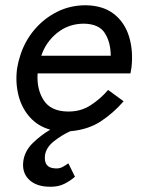

<svg xmlns="http://www.w3.org/2000/svg" viewBox="-20 -490 540 730"><path d="M240 131 265 182Q248 197 225.5 208.5Q203 220 174 220Q120 221 91 193.5Q62 166 69 120Q75 83 104.5 54Q134 25 171 3Q124 -10 93 -45Q62 -80 50 -128.5Q38 -177 45 -230Q49 -255 57 -279Q74 -333 110 -376Q146 -419 196 -444.5Q246 -470 306 -470Q372 -469 413 -437Q454 -405 470.5 -351.5Q487 -298 480 -234Q479 -228 478 -222.5Q477 -217 476 -211H123Q119 -151 146 -109Q173 -67 237 -66Q286 -65 324 -89.5Q362 -114 391 -148L450 -105Q411 -60 363 -28.5Q315 3 247 9Q214 24 184.5 47.5Q155 71 151 101Q146 147 187 150Q204 152 216.5 145.5Q229 139 240 131ZM299 -400Q241 -400 197.5 -365Q154 -330 137 -278H401Q401 -328 379 -363.5Q357 -399 299 -400Z"/></svg>

Font: Jost*
Style: Italic
Weight: 400
Italic angle: -10°
Version: Version 3.7